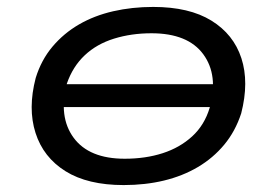

<svg xmlns="http://www.w3.org/2000/svg" viewBox="-20 -525 798 554"><path d="M337 9Q233 9 169 -31Q105 -71 82.5 -141.5Q60 -212 83 -300Q99 -352 131.5 -390.5Q164 -429 208 -454.5Q252 -480 306.5 -492.5Q361 -505 422 -505Q526 -505 590 -465.5Q654 -426 676.5 -357Q699 -288 676 -198Q659 -146 627 -107.5Q595 -69 551 -43Q507 -17 453 -4Q399 9 337 9ZM340 -67Q400 -67 449.5 -83Q499 -99 534.5 -131.5Q570 -164 585 -214Q611 -308 566.5 -368.5Q522 -429 417 -429Q359 -429 309 -413.5Q259 -398 224.5 -365.5Q190 -333 173 -284Q148 -188 192.5 -127.5Q237 -67 340 -67ZM137 -216 147 -282H621L611 -216Z"/></svg>

Font: Nunito Sans 7pt Expanded
Style: Italic
Weight: 400
Width: 7
Italic angle: -9°
Designer: Vernon Adams
Foundry: Vernon Adams
Version: Version 3.101;gftools[0.9.27]